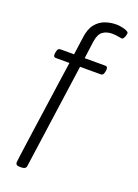

<svg xmlns="http://www.w3.org/2000/svg" viewBox="-177 -828 798 1107"><g transform="rotate(20 222.0 -274.0)"><path d="M96 207Q79 207 73.5 202Q68 197 68 188Q68 184 72.5 150.5Q77 117 84.5 63Q92 9 101.5 -58Q111 -125 121 -195.5Q131 -266 140.5 -333Q150 -400 158 -454H74Q60 -454 60 -470Q60 -482 64.5 -496Q69 -510 82 -510H166L181 -619Q188 -673 212 -702.5Q236 -732 269 -743.5Q302 -755 336 -755Q352 -755 370.5 -751.5Q389 -748 401.5 -742Q414 -736 414 -729Q414 -725 411.5 -715.5Q409 -706 404 -698Q399 -690 393 -690Q387 -690 370 -693.5Q353 -697 332 -697Q299 -697 275.5 -680.5Q252 -664 245 -615L231 -510H358Q372 -510 372 -493Q372 -482 367.5 -468Q363 -454 350 -454H223L133 188Q132 197 124.5 202Q117 207 100 207Z"/></g></svg>

Font: Asap Expanded Expanded Light
Style: Italic
Weight: 300
Width: 7
Italic angle: -6°
Designer: Pablo Cosgaya
Foundry: Omnibus-Type
Version: Version 3.001; ttfautohint (v1.8.4.7-5d5b)